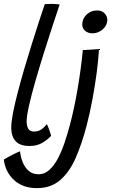

<svg xmlns="http://www.w3.org/2000/svg" viewBox="-22 -736 596 991"><path d="M242 -35Q227 -18 198.8 -0.2Q170.5 17.5 131 17.5Q80.5 17.5 58.2 -7.8Q36 -33 36 -77Q36 -106 45.2 -153.8Q54.5 -201.5 70 -260.8Q85.5 -320 104.2 -384Q123 -448 142.5 -509.8Q162 -571.5 179.2 -624.8Q196.5 -678 209 -714.5Q228.5 -716 243.5 -716Q263.5 -716 286 -713Q270 -665.5 248 -598.8Q226 -532 203 -458.2Q180 -384.5 160 -315Q140 -245.5 127.8 -191Q115.5 -136.5 115.5 -109.5Q115.5 -86 124 -71.5Q132.5 -57 154 -57Q175 -57 191 -67.8Q207 -78.5 219.5 -95.5Q222.5 -91 227.5 -78Q232.5 -65 236.8 -52Q241 -39 242 -35ZM479 -682Q504 -682 518 -667Q532 -652 532 -633.5Q532 -606 508.8 -585Q485.5 -564 455 -564Q432.5 -564 417.5 -576.8Q402.5 -589.5 402.5 -609.5Q402.5 -639.5 425 -660.8Q447.5 -682 479 -682ZM425 -87Q400.5 6 368.8 78.8Q337 151.5 289 193.2Q241 235 168 235Q97 235 51.8 194.5Q6.5 154 -2.5 88Q15.5 76.5 39.8 64Q64 51.5 81.5 45Q84 71.5 94.2 98.8Q104.5 126 124.8 144.8Q145 163.5 177.5 163.5Q208.5 163.5 233.5 140.5Q258.5 117.5 278 79.8Q297.5 42 312.2 -2.5Q327 -47 338.5 -90Q361.5 -176.5 379 -279.8Q396.5 -383 405.5 -477.5L489 -483Q486 -428 477 -360Q468 -292 454.8 -221.2Q441.5 -150.5 425 -87Z"/></svg>

Font: Grandstander Light
Style: Italic
Weight: 300
Italic angle: -15°
Designer: Tyler Finck
Foundry: Etcetera Type Co
Version: Version 1.200; ttfautohint (v1.8.3)